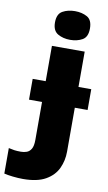

<svg xmlns="http://www.w3.org/2000/svg" viewBox="-179 -827 630 1119"><g transform="rotate(10 136.0 -268.0)"><path d="M66.9 -690.9Q66.9 -741.2 98.1 -758.5Q129.4 -775.9 170.9 -775.9Q212.4 -775.9 243.2 -758.8Q273.9 -741.7 273.9 -690.9Q273.9 -640.6 243.2 -623.3Q212.4 -606 170.9 -606Q129.4 -606 98.1 -624Q66.9 -642.1 66.9 -690.9ZM41 240.2Q13.2 240.2 -19 236.6Q-51.3 232.9 -70.8 228V77.1Q-52.7 81.5 -36.9 83.7Q-21 85.9 2 85.9Q20 85.9 36.4 80.1Q52.7 74.2 63 56.6Q73.2 39.1 73.2 3.9V-221.2H-3.9V-344.2H73.2V-553.2H267.1V-344.2H342.8V-221.2H267.1V39.1Q267.1 91.8 245.8 137.7Q224.6 183.6 175 211.9Q125.5 240.2 41 240.2Z"/></g></svg>

Font: Open Sans ExtraBold
Style: Regular
Weight: 800
Designer: Monotype Design Team
Foundry: Monotype Imaging Inc.
Version: Version 3.003; ttfautohint (v1.8.4)